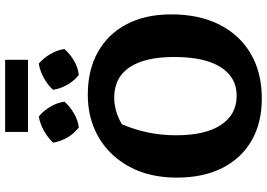

<svg xmlns="http://www.w3.org/2000/svg" viewBox="-166 -862 1040 748"><g transform="rotate(-90 354.0 -488.0)"><path d="M344 12Q249 12 180 -28Q111 -68 73.5 -142Q36 -216 36 -319Q36 -424 77.5 -502Q119 -580 192 -623Q265 -666 359 -666Q455 -666 525.5 -626.5Q596 -587 634 -514Q672 -441 672 -341Q672 -232 632 -153Q592 -74 518.5 -31Q445 12 344 12ZM355 -86Q427 -86 466.5 -148.5Q506 -211 506 -329Q506 -443 466 -503Q426 -563 348 -563Q322 -563 295.5 -555.5Q269 -548 244 -533Q201 -434 201 -322Q201 -208 241.5 -147Q282 -86 355 -86ZM214 -899V-988H495V-899ZM274 -857Q297 -838 312.5 -811.5Q328 -785 332 -757Q314 -736 286.5 -720Q259 -704 231 -701Q184 -738 172 -801Q192 -822 219 -837Q246 -852 274 -857ZM480 -857Q502 -838 517.5 -811.5Q533 -785 537 -757Q519 -736 492 -720Q465 -704 436 -701Q414 -718 398.5 -744.5Q383 -771 378 -801Q397 -822 424 -837Q451 -852 480 -857Z"/></g></svg>

Font: Piazzolla
Style: Bold
Weight: 700
Designer: Juan Pablo del Peral
Foundry: Huerta Tipografica
Version: Version 1.330